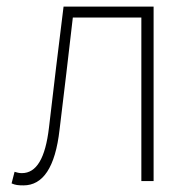

<svg xmlns="http://www.w3.org/2000/svg" viewBox="-20 -547 588 580"><path d="M51 13C109 13 147 -40 160 -156C174 -270 187 -381 200 -494H407V0H444V-527H172C157 -405 142 -285 128 -162C117 -68 90 -24 46 -24C37 -24 31 -26 24 -28L15 7C26 12 35 13 51 13Z"/></svg>

Font: Kinto Sans Thin
Style: Regular
Weight: 100
Designer: Authors: Ryoko NISHIZUKA  (kana & ideographs); Paul D. Hunt (Latin, Greek & Cyrillic); Wenlong ZHANG  (bopomofo); Sandol
Foundry: Adobe Systems Incorporated, ookami Inc.
Version: Version 0.001